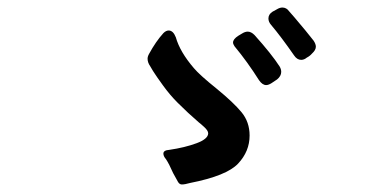

<svg xmlns="http://www.w3.org/2000/svg" viewBox="-20 -638 1040 510"><path d="M780 -479Q788 -479 795 -485Q803 -489 809 -496Q819 -505 819 -514Q819 -521 813 -530Q796 -552 762 -592L748 -608Q741 -618 730 -618Q723 -618 715 -613L704 -607Q693 -600 693 -589Q693 -580 700 -572Q727 -540 761 -491Q769 -479 780 -479ZM440 -178Q429 -203 421 -215Q414 -223 414 -230Q414 -239 430 -240Q471 -246 502 -257.5Q533 -269 533 -284Q533 -291 522 -301Q511 -311 508 -313Q479 -338 452 -365Q431 -386 413 -411Q395 -436 392 -441Q387 -448 379 -462Q372 -472 372 -482Q372 -488 376 -495Q394 -528 414 -550Q421 -557 428 -557Q440 -557 447 -539Q458 -500 495 -457Q510 -439 556 -402Q600 -366 621.5 -340Q643 -314 643 -278Q643 -236 612.5 -203.5Q582 -171 485 -152Q471 -148 463 -148Q457 -148 453 -154.5Q449 -161 440 -178ZM687 -412Q693 -412 701 -417L716 -427Q727 -436 727 -447Q727 -454 723 -461Q701 -495 656 -545Q647 -554 638 -554Q631 -554 623 -549L613 -543Q599 -534 599 -525Q599 -521 603 -515Q637 -474 668 -425Q677 -412 687 -412Z"/></svg>

Font: Shippori Gochic B2 Bold
Style: Regular
Weight: 700
Designer: FONTDASU
Foundry: FONTDASU / Google Inc. / but / Adobe
Version: Version 1.130